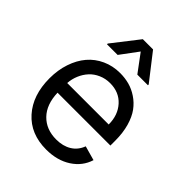

<svg xmlns="http://www.w3.org/2000/svg" viewBox="-217 -884 1017 1017"><g transform="rotate(45 291.0 -376.0)"><path d="M305.4 11.4Q387.4 11.4 445.3 -26.1Q503.2 -63.6 522.7 -126.4L441.8 -149.1Q426.1 -107.2 390.8 -85.6Q355.5 -63.9 305.4 -63.9Q230.1 -63.9 184.1 -111.2Q138.1 -158.4 135.3 -244.3H531.2V-279.8Q531.2 -338.8 517.8 -386Q504.3 -433.2 481.7 -463.8Q459.2 -494.3 428.4 -514.7Q397.7 -535.2 365.1 -543.9Q332.4 -552.6 296.9 -552.6Q242.2 -552.6 196.2 -531.6Q150.2 -510.7 118.4 -473.4Q86.6 -436.1 68.9 -383.3Q51.1 -330.6 51.1 -268.5Q51.1 -141.7 119.7 -65.2Q188.2 11.4 305.4 11.4ZM135.3 -316.8Q137.4 -348.7 149.7 -377.7Q161.9 -406.6 182.2 -428.8Q202.4 -451 232.2 -464.1Q262.1 -477.3 296.9 -477.3Q364 -477.3 405 -432.2Q446 -387.1 446 -316.8ZM366.5 -610.8H446V-616.5L331 -764.2H254.3L139.2 -616.5V-610.8H218.8L292.6 -710.2Z"/></g></svg>

Font: Inter-Regular
Style: Regular
Weight: 500
Designer: Rasmus Andersson
Foundry: rsms
Version: ""